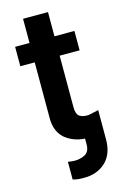

<svg xmlns="http://www.w3.org/2000/svg" viewBox="-133 -738 649 1004"><g transform="rotate(-15 192.0 -236.0)"><path d="M234 -443V-164Q234 -128 250 -115Q267 -104 289 -104H300L355 -116V42Q355 121 310 164Q264 207 194 207L163 206Q149 205 132 200V104L151 107L170 108Q198 108 224 95Q250 81 250 42V10Q188 7 142 -31Q98 -71 99 -143V-443H21V-548H99V-679H234V-548H342V-443Z"/></g></svg>

Font: Sinter Bold
Style: Regular
Weight: 700
Foundry: Adobe & rsms
Version: Version 1.000